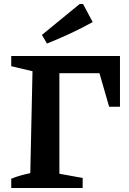

<svg xmlns="http://www.w3.org/2000/svg" viewBox="-20 -937 642 957"><path d="M36 0V-46Q60 -56 83.5 -62.5Q107 -69 131 -74L142 -582L36 -607V-658H276V-71L392 -50V0ZM202 -572V-658H556V-572ZM524 -405 451 -658H578V-405ZM214 -720 189 -763 377 -917H394L442 -827Q386 -796 329 -769.5Q272 -743 214 -720Z"/></svg>

Font: Piazzolla 24pt
Style: Bold
Weight: 700
Designer: Juan Pablo del Peral
Foundry: Huerta Tipografica
Version: Version 2.005